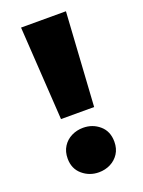

<svg xmlns="http://www.w3.org/2000/svg" viewBox="-137 -764 627 844"><g transform="rotate(-20 176.0 -342.5)"><path d="M99 -262 71.5 -700H281.5L254 -262ZM176.5 15Q132.5 15 99.8 -13Q67 -41 67 -88.5Q67 -121 82 -144.5Q97 -168 122 -180.5Q147 -193 176.5 -193Q221 -193 253.2 -165.2Q285.5 -137.5 285.5 -88.5Q285.5 -56.5 270.5 -33.2Q255.5 -10 230.8 2.5Q206 15 176.5 15Z"/></g></svg>

Font: Geologica Thin Cursive ExtraBold
Style: Regular
Weight: 800
Version: Version 1.010;gftools[0.9.28]